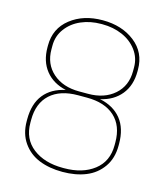

<svg xmlns="http://www.w3.org/2000/svg" viewBox="-117 -875 834 969"><g transform="rotate(15 300.0 -390.0)"><path d="M535.2 -582Q535.2 -508.8 496.3 -460.9Q457.5 -413.1 389.2 -397.9Q461.4 -382.8 500.7 -334.2Q540 -285.6 540 -205.1V-194.8Q540 -129.4 507.6 -83.3Q475.1 -37.1 421.9 -15.6Q368.7 5.9 299.8 5.9Q231 5.9 177.7 -15.6Q124.5 -37.1 92.3 -83.3Q60.1 -129.4 60.1 -194.8V-205.1Q60.1 -286.1 98.9 -334.5Q137.7 -382.8 210 -397.9Q141.6 -413.1 103.3 -460.9Q64.9 -508.8 64.9 -582V-591.8Q64.9 -680.7 132.1 -733.4Q199.2 -786.1 299.8 -786.1Q400.4 -786.1 467.8 -733.4Q535.2 -680.7 535.2 -591.8ZM276.9 -388.2Q183.6 -388.2 131.8 -341.1Q80.1 -293.9 80.1 -207V-191.9Q80.1 -107.4 140.4 -60.8Q200.7 -14.2 296.9 -14.2H303.2Q399.4 -14.2 459.7 -60.8Q520 -107.4 520 -191.9V-207Q520 -293.9 468.3 -341.1Q416.5 -388.2 323.2 -388.2ZM303.2 -766.1H296.9Q240.2 -766.1 192.6 -745.6Q145 -725.1 116 -686Q86.9 -647 86.9 -597.2V-577.1Q86.9 -500.5 139.4 -454.3Q191.9 -408.2 276.9 -408.2H323.2Q408.2 -408.2 460.7 -454.3Q513.2 -500.5 513.2 -577.1V-597.2Q513.2 -647 484.1 -686Q455.1 -725.1 407.5 -745.6Q359.9 -766.1 303.2 -766.1Z"/></g></svg>

Font: Cooper Hewitt
Style: Thin
Weight: 701
Designer: Village Type and Design LLC
Foundry: Cooper Hewitt Smithsonian Design Museum
Version: 1.000